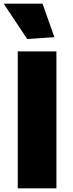

<svg xmlns="http://www.w3.org/2000/svg" viewBox="-26 -1018 395 1038"><path d="M70 -740H279V0H70ZM121 -807 -6 -998H204L268 -817Z"/></svg>

Font: Encode Sans Wide
Style: ExtraBold
Weight: 800
Designer: Pablo Impallari, Andres Torresi
Foundry: Pablo Impallari, Andres Torresi
Version: Version 1.000; ttfautohint (v1.00) -l 8 -r 50 -G 200 -x 14 -